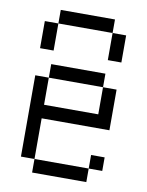

<svg xmlns="http://www.w3.org/2000/svg" viewBox="-84 -811 669 872"><g transform="rotate(10 250.0 -375.0)"><path d="M375 -687.5H125V-750H375ZM62.5 -437.5H125V-312.5H375V-437.5H437.5V-250H125V-62.5H62.5ZM62.5 -687.5H125V-562.5H62.5ZM125 -62.5H375V0H125ZM125 -500H375V-437.5H125ZM375 -125H437.5V-62.5H375ZM375 -687.5H437.5V-562.5H375Z"/></g></svg>

Font: ChillBitmapSE 16px
Style: Regular
Weight: 400
Designer: Designed by Warren2060
Foundry: ChillType
Version: Version 1.000